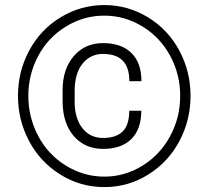

<svg xmlns="http://www.w3.org/2000/svg" viewBox="-20 -741 839 771"><path d="M547.4 -296.4Q547.4 -222.2 507.3 -182.6Q467.3 -143.1 394 -143.1Q320.8 -143.1 276.1 -194.8Q231.4 -246.6 231.4 -335V-378.9Q231.4 -463.9 276.4 -515.9Q321.3 -567.9 394 -567.9Q466.8 -567.9 507.3 -528.6Q547.9 -489.3 547.9 -415H499.5Q499.5 -524.4 394 -524.4Q342.3 -524.4 311 -484.9Q279.8 -445.3 279.8 -376.5V-332Q279.8 -266.6 310.5 -226.8Q341.3 -187 394 -187Q445.8 -187 472.4 -212.9Q499 -238.8 499 -296.4ZM93.8 -356Q93.8 -270 133.5 -194.8Q173.3 -119.6 245.1 -75.7Q316.9 -31.7 398.9 -31.7Q480.5 -31.7 551.3 -75.2Q622.1 -118.7 662.8 -193.6Q703.6 -268.6 703.6 -356Q703.6 -442.9 663.1 -517.3Q622.6 -591.8 551.5 -635Q480.5 -678.2 398.9 -678.2Q315.4 -678.2 243.7 -633.8Q171.9 -589.4 132.8 -515.1Q93.8 -440.9 93.8 -356ZM52.2 -356Q52.2 -454.6 97.9 -539.1Q143.6 -623.5 224.4 -672.1Q305.2 -720.7 398.9 -720.7Q492.7 -720.7 573.2 -672.1Q653.8 -623.5 699.5 -539.1Q745.1 -454.6 745.1 -356Q745.1 -259.8 701.2 -175.8Q657.2 -91.8 576.4 -40.8Q495.6 10.3 398.9 10.3Q302.7 10.3 221.9 -40.3Q141.1 -90.8 96.7 -174.8Q52.2 -258.8 52.2 -356Z"/></svg>

Font: SteelSelectRoboto
Style: Regular
Weight: 300
Designer: Google
Version: Version 2.137; 2017